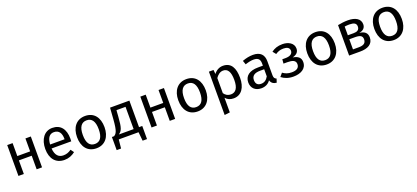

<svg xmlns="http://www.w3.org/2000/svg" viewBox="51 -1703 6691 3081"><g transform="rotate(-20 3396.0 -163.0)"><path d="M403 0H495V-527H403V-306H184V-527H92V0H184V-232H403Z M989 -300H742C749 -417 795 -466 865 -466C948 -466 989 -409 989 -306ZM1080 -279C1080 -440 1005 -539 863 -539C727 -539 644 -422 644 -258C644 -91 730 12 877 12C950 12 1009 -13 1061 -54L1021 -109C975 -77 936 -63 884 -63C808 -63 751 -110 742 -232H1078C1079 -244 1080 -261 1080 -279Z M1424 -465C1511 -465 1559 -401 1559 -264C1559 -126 1511 -62 1423 -62C1335 -62 1287 -126 1287 -263C1287 -401 1336 -465 1424 -465ZM1424 -539C1274 -539 1188 -426 1188 -263C1188 -96 1273 12 1423 12C1572 12 1658 -101 1658 -264C1658 -431 1574 -539 1424 -539Z M2086 -74H1834C1893 -116 1910 -160 1923 -343L1931 -454H2086ZM2178 -74V-527H1848L1834 -331C1819 -125 1791 -100 1752 -74H1715V150H1790L1805 0H2143L2158 150H2233V-74Z M2676 0H2768V-527H2676V-306H2457V-527H2365V0H2457V-232H2676Z M3153 -465C3240 -465 3288 -401 3288 -264C3288 -126 3240 -62 3152 -62C3064 -62 3016 -126 3016 -263C3016 -401 3065 -465 3153 -465ZM3153 -539C3003 -539 2917 -426 2917 -263C2917 -96 3002 12 3152 12C3301 12 3387 -101 3387 -264C3387 -431 3303 -539 3153 -539Z M3744 -63C3696 -63 3655 -86 3628 -127V-384C3656 -426 3699 -466 3755 -466C3834 -466 3874 -401 3874 -264C3874 -126 3828 -63 3744 -63ZM3778 -539C3718 -539 3661 -510 3622 -456L3615 -527H3536V213L3628 202V-48C3662 -7 3709 12 3766 12C3902 12 3973 -104 3973 -264C3973 -430 3918 -539 3778 -539Z M4259 -57C4199 -57 4168 -90 4168 -152C4168 -224 4217 -260 4314 -260H4383V-139C4353 -84 4313 -57 4259 -57ZM4475 -123V-364C4475 -474 4417 -539 4290 -539C4231 -539 4173 -527 4108 -503L4131 -436C4185 -454 4234 -464 4273 -464C4346 -464 4383 -436 4383 -360V-321H4302C4155 -321 4070 -260 4070 -147C4070 -53 4133 12 4238 12C4302 12 4358 -12 4395 -67C4411 -15 4445 6 4498 12L4519 -52C4492 -62 4475 -77 4475 -123Z M4794 -539C4714 -539 4656 -518 4604 -479L4648 -424C4687 -450 4725 -467 4784 -467C4841 -467 4889 -449 4889 -393C4889 -334 4834 -311 4765 -311H4711L4705 -239H4775C4852 -239 4913 -222 4913 -156C4913 -82 4852 -62 4784 -62C4720 -62 4677 -79 4632 -111L4584 -54C4635 -14 4699 12 4787 12C4910 12 5012 -41 5012 -155C5012 -232 4963 -268 4878 -282C4952 -302 4984 -338 4984 -397C4984 -490 4892 -539 4794 -539Z M5356 -465C5443 -465 5491 -401 5491 -264C5491 -126 5443 -62 5355 -62C5267 -62 5219 -126 5219 -263C5219 -401 5268 -465 5356 -465ZM5356 -539C5206 -539 5120 -426 5120 -263C5120 -96 5205 12 5355 12C5504 12 5590 -101 5590 -264C5590 -431 5506 -539 5356 -539Z M5929 -72H5831V-245H5931C6021 -245 6054 -220 6054 -164C6054 -89 5998 -72 5929 -72ZM5913 -468C5990 -468 6030 -447 6030 -392C6030 -332 5989 -313 5930 -313H5831V-462C5858 -466 5882 -468 5913 -468ZM6017 -286C6087 -298 6124 -336 6124 -396C6124 -490 6039 -539 5912 -539C5854 -539 5793 -531 5739 -520V0H5929C6056 0 6151 -46 6151 -162C6151 -235 6107 -277 6017 -286Z M6501 -465C6588 -465 6636 -401 6636 -264C6636 -126 6588 -62 6500 -62C6412 -62 6364 -126 6364 -263C6364 -401 6413 -465 6501 -465ZM6501 -539C6351 -539 6265 -426 6265 -263C6265 -96 6350 12 6500 12C6649 12 6735 -101 6735 -264C6735 -431 6651 -539 6501 -539Z"/></g></svg>

Font: Fira Math
Style: Regular
Weight: 400
Designer: Xiangdong Zeng
Foundry: Xiangdong Zeng
Version: Version 0.3.4